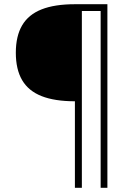

<svg xmlns="http://www.w3.org/2000/svg" viewBox="-20 -750 640 910"><path d="M335 -270Q239 -270 177 -294.5Q115 -319 85 -370Q55 -421 55 -500Q55 -579 85 -630Q115 -681 177 -705.5Q239 -730 335 -730H489V140H457V-698H368V140H335Z"/></svg>

Font: M PLUS Code Latin Expanded ExtraLight
Style: Regular
Weight: 250
Width: 7
Designer: Coji Morishita
Foundry: UNDERFOREST DESIGN
Version: Version 1.002; ttfautohint (v1.8.3)